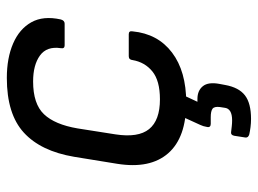

<svg xmlns="http://www.w3.org/2000/svg" viewBox="-114 -426 737 548"><g transform="rotate(-90 254.0 -151.5)"><path d="M236 12Q136 12 91 -39.5Q46 -91 61 -185L81 -308Q97 -403 150 -451.5Q203 -500 306 -500Q363 -500 404.5 -482Q446 -464 465 -430Q484 -396 473 -346Q470 -335 461 -335H399Q389 -335 391 -346Q397 -386 370 -405.5Q343 -425 296 -425Q232 -425 202.5 -394Q173 -363 162 -298L145 -190Q135 -125 160 -94Q185 -63 245 -63Q298 -63 324.5 -84.5Q351 -106 357 -141Q358 -152 368 -152H431Q441 -152 439 -141Q432 -69 378.5 -28.5Q325 12 236 12ZM189 197Q177 197 165.5 195.5Q154 194 145 192Q135 189 136 181L141 149Q143 139 151 140Q159 141 168 142Q177 143 185 143Q202 143 211 137.5Q220 132 221 121L223 108Q225 92 218 87Q211 82 194 82H175Q170 82 167.5 79.5Q165 77 166 72Q167 66 168.5 61Q170 56 172 52L204 -18Q208 -28 216 -28H261Q271 -28 267 -18L238 44H246Q270 44 282.5 59.5Q295 75 289 107L286 123Q279 162 256.5 179.5Q234 197 189 197Z"/></g></svg>

Font: Sofia Sans Hairline
Style: Italic
Weight: 1
Italic angle: -9°
Designer: Botio Nikoltchev, Ani Petrova
Foundry: lettersoup
Version: Version 4.102